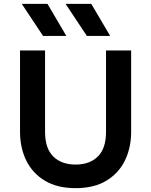

<svg xmlns="http://www.w3.org/2000/svg" viewBox="-20 -962 785 997"><path d="M372.5 15Q277.5 15 213.2 -23.5Q149 -62 116.5 -128.2Q84 -194.5 84 -278V-700H214V-276.5Q214 -191.5 256.5 -149.5Q299 -107.5 372.5 -107.5Q446 -107.5 488.2 -149.5Q530.5 -191.5 530.5 -276.5V-700H661V-278Q661 -194.5 628.5 -128.2Q596 -62 532 -23.5Q468 15 372.5 15ZM552 -775.5H431L320.5 -942H454ZM324.5 -775.5H203.5L93 -942H226.5Z"/></svg>

Font: Geologica EX Med
Style: Regular
Weight: 500
Designer: Sindre Bremnes, Frode Helland
Foundry: Monokrom Skriftforlag AS
Version: Version 1.010;gftools[0.9.28]